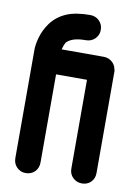

<svg xmlns="http://www.w3.org/2000/svg" viewBox="-85 -791 603 856"><g transform="rotate(10 217.0 -363.0)"><path d="M35 -535Q34 -561 44 -596.5Q54 -632 77 -664Q103 -699 144.5 -717.5Q186 -736 253 -736Q278 -736 294.5 -719.5Q311 -703 311 -678Q311 -655 294.5 -638.5Q278 -622 253 -622Q219 -622 198.5 -615Q178 -608 167 -596Q159 -583 154 -563H345Q369 -563 386 -546Q393 -539 396 -532Q399 -527 399 -524Q401 -519 401.5 -515.5Q402 -512 403 -510V-47Q403 -22 387 -6Q371 10 346 10Q323 10 306 -6Q289 -22 289 -47V-449H149V-50Q149 -25 133 -8.5Q117 8 91 8Q68 8 51.5 -8.5Q35 -25 35 -50Z"/></g></svg>

Font: VDS
Style: Bold
Weight: 700
Designer: artmaker
Foundry: artmaker
Version: Version 1.000 2009 initial release